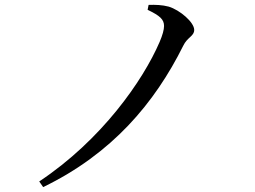

<svg xmlns="http://www.w3.org/2000/svg" viewBox="-20 -736 1040 783"><path d="M582 -696C632 -672 649 -657 649 -630C649 -615 643 -593 631 -565C563 -407 394 -165 140 4L156 27C437 -109 611 -316 727 -549C744 -585 772 -588 772 -614C772 -645 714 -695 668 -709C642 -716 613 -717 586 -716Z"/></svg>

Font: Noto Serif JP Medium
Style: Regular
Weight: 500
Designer: Ryoko NISHIZUKA 西塚涼子 (kana & ideographs); Frank Grießhammer (Latin, Greek & Cyrillic); Wenlong ZHANG 张文龙 (bopomofo); San
Foundry: Adobe
Version: Version 2.001;hotconv 1.1.0;makeotfexe 2.6.0